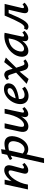

<svg xmlns="http://www.w3.org/2000/svg" viewBox="1297 -1818 810 3444"><g transform="rotate(-90 1702.0 -96.0)"><path d="M371 6Q349 6 332.5 -3Q316 -12 310.5 -32.5Q305 -53 313 -85L364 -286Q370 -312 365 -329.5Q360 -347 336 -347Q310 -347 276 -320.5Q242 -294 209.5 -246.5Q177 -199 150.5 -136Q124 -73 113 0H50Q74 -103 110 -182Q146 -261 190.5 -315Q235 -369 281.5 -397Q328 -425 373 -425Q405 -425 427.5 -410.5Q450 -396 457.5 -365.5Q465 -335 452 -287L404 -111Q399 -93 402 -82Q405 -71 419 -71Q430 -71 442 -78Q454 -85 472 -100L502 -63Q468 -29 435 -11.5Q402 6 371 6ZM26 0 117 -418H201L112 0Z M499 289 668 -470 748 -481 728 -348 584 289ZM748 6Q714 6 688 -5.5Q662 -17 644.5 -35Q627 -53 619 -73L654 -114Q673 -88 696.5 -74.5Q720 -61 745 -61Q777 -61 804.5 -79.5Q832 -98 854 -133Q876 -168 885 -215Q900 -280 879.5 -315.5Q859 -351 801 -351Q781 -351 753 -346Q725 -341 694.5 -331.5Q664 -322 633 -309.5Q602 -297 576 -281L554 -323Q600 -354 653.5 -376Q707 -398 757.5 -409.5Q808 -421 845 -421Q904 -421 936 -395.5Q968 -370 977.5 -328Q987 -286 977 -238Q964 -170 931 -114.5Q898 -59 851 -26.5Q804 6 748 6Z M1156 8Q1135 8 1114 1Q1093 -6 1078.5 -23.5Q1064 -41 1059 -72.5Q1054 -104 1065 -152L1123 -418H1212L1155 -162Q1146 -122 1150 -95.5Q1154 -69 1184 -69Q1207 -69 1235.5 -88Q1264 -107 1293 -148Q1322 -189 1347 -256Q1372 -323 1388 -418H1439Q1416 -303 1384 -221.5Q1352 -140 1314.5 -89.5Q1277 -39 1237 -15.5Q1197 8 1156 8ZM1377 6Q1358 6 1344.5 -4Q1331 -14 1325.5 -34Q1320 -54 1327 -85L1399 -418H1472L1407 -111Q1403 -92 1405.5 -81.5Q1408 -71 1422 -71Q1433 -71 1445 -78Q1457 -85 1475 -100L1504 -63Q1471 -28 1438.5 -11Q1406 6 1377 6Z M1704 11Q1650 11 1613.5 -14Q1577 -39 1563.5 -85Q1550 -131 1563 -192Q1577 -255 1616 -309.5Q1655 -364 1710.5 -397Q1766 -430 1829 -430Q1871 -430 1894.5 -415Q1918 -400 1925.5 -374.5Q1933 -349 1926 -320Q1915 -269 1872 -237Q1829 -205 1767 -187Q1705 -169 1635 -161L1639 -216Q1695 -225 1738.5 -239.5Q1782 -254 1809.5 -273.5Q1837 -293 1842 -315Q1845 -324 1843 -335.5Q1841 -347 1830.5 -356Q1820 -365 1798 -365Q1761 -365 1732.5 -340.5Q1704 -316 1684 -278Q1664 -240 1655 -198Q1645 -157 1648.5 -125.5Q1652 -94 1671 -77Q1690 -60 1723 -60Q1747 -60 1777.5 -70.5Q1808 -81 1836 -104L1868 -56Q1845 -35 1818 -20Q1791 -5 1762.5 3Q1734 11 1704 11Z M2248 6Q2221 6 2197 -12.5Q2173 -31 2159 -81L2132 -179L2088 -310Q2079 -338 2070.5 -346.5Q2062 -355 2050 -355Q2040 -355 2029.5 -351Q2019 -347 2010 -341L1989 -377Q2012 -399 2037.5 -412Q2063 -425 2086 -425Q2113 -425 2136 -405.5Q2159 -386 2173 -336L2198 -242L2244 -106Q2253 -79 2261.5 -70.5Q2270 -62 2281 -62Q2293 -62 2306 -67Q2319 -72 2329 -82L2359 -46Q2331 -20 2303 -7Q2275 6 2248 6ZM2007 12 1920 -23 2149 -238 2170 -186ZM2185 -186 2163 -239 2310 -426 2392 -396Z M2512 8Q2449 8 2423 -38Q2397 -84 2410 -149Q2421 -204 2454 -253.5Q2487 -303 2537.5 -341Q2588 -379 2650.5 -401Q2713 -423 2783 -423Q2801 -423 2813 -421.5Q2825 -420 2836 -418L2770 -111Q2762 -69 2786 -69Q2797 -69 2811.5 -77.5Q2826 -86 2842 -100L2871 -62Q2835 -27 2805.5 -10.5Q2776 6 2747 6Q2725 6 2709 -3Q2693 -12 2687.5 -32Q2682 -52 2689 -85L2724 -243L2772 -277Q2757 -215 2730 -162.5Q2703 -110 2667.5 -71.5Q2632 -33 2592 -12.5Q2552 8 2512 8ZM2548 -69Q2575 -69 2602 -86.5Q2629 -104 2653 -133.5Q2677 -163 2695 -200.5Q2713 -238 2722 -278L2743 -381L2790 -344Q2782 -346 2773 -346.5Q2764 -347 2755 -347Q2704 -347 2661 -332.5Q2618 -318 2585.5 -292Q2553 -266 2531.5 -229.5Q2510 -193 2502 -149Q2495 -105 2509 -87Q2523 -69 2548 -69Z M2944 9Q2926 9 2910.5 0.5Q2895 -8 2887 -17L2909 -69Q2918 -66 2924 -64.5Q2930 -63 2935 -63Q2952 -63 2971.5 -81Q2991 -99 3015 -140.5Q3039 -182 3071 -250.5Q3103 -319 3145 -418H3302L3287 -346H3188Q3151 -258 3120 -191Q3089 -124 3061.5 -80Q3034 -36 3006 -13.5Q2978 9 2944 9ZM3248 6Q3226 6 3210 -3.5Q3194 -13 3189 -36.5Q3184 -60 3193 -100L3266 -418H3354L3281 -111Q3277 -93 3279.5 -82Q3282 -71 3296 -71Q3307 -71 3319 -77.5Q3331 -84 3346 -97L3376 -60Q3344 -28 3311.5 -11Q3279 6 3248 6Z"/></g></svg>

Font: Ysabeau SemiBold
Style: Italic
Weight: 600
Italic angle: -12°
Designer: Christian Thalmann (Catharsis Fonts)
Version: Version 2.002